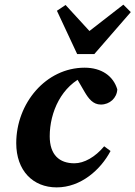

<svg xmlns="http://www.w3.org/2000/svg" viewBox="-20 -789 581 824"><path d="M223.2 15.2C327.3 15.2 412.3 -60.9 454.4 -141L427.1 -161.2C388.6 -114.9 341.1 -88.2 299.3 -88.2C234.8 -88.2 193.4 -124.4 193.4 -204.2C193.4 -307.3 243.7 -422.2 349.4 -465.4L299.4 -469.9L343.7 -393.6C360.3 -365.7 379.3 -340.3 412.8 -340.3C451 -340.3 481.5 -368.4 483.4 -405.3C466.6 -462.8 415.7 -498.5 343.2 -498.5C177.1 -498.5 49.7 -345.9 49.7 -174.7C49.7 -56.9 121.1 15.2 223.2 15.2ZM261.4 -767.6 224.3 -742.8 311.2 -556.9H384.7L541.3 -737.1L509.3 -769L319.8 -621.7H395.3L261.4 -767.6Z"/></svg>

Font: Source Serif Variable
Style: Italic
Weight: 389
Italic angle: -12°
Designer: Frank Grießhammer
Foundry: Adobe Systems Incorporated
Version: Version 3.001;hotconv 1.0.111;makeotfexe 2.5.65597